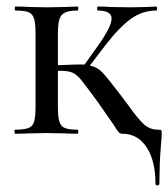

<svg xmlns="http://www.w3.org/2000/svg" viewBox="-20 -406 511 583"><path d="M463.9 151.9Q463.9 156.7 458 157Q452.1 157.2 452.1 151.9Q452.1 82 425 41Q397.9 0 351.1 0Q345.2 0 341.1 -3.9Q336.9 -7.8 323.2 -29.8L276.9 -96.2Q239.7 -147 226.3 -163.6Q212.9 -180.2 198.5 -186Q184.1 -191.9 155.8 -190.9V-81.1Q155.8 -51.3 160.4 -36.6Q165 -22 177.5 -17.1Q189.9 -12.2 215.8 -12.2Q217.8 -12.2 217.8 -6.1Q217.8 0 215.8 0Q189.9 0 175.8 -1L123 -2L68.8 -1Q53.7 0 25.9 0Q23.9 0 23.9 -6.1Q23.9 -12.2 25.9 -12.2Q52.7 -12.2 65.9 -17.1Q79.1 -22 83.5 -36.4Q87.9 -50.8 87.9 -81.1V-305.2Q87.9 -335 83.5 -349.4Q79.1 -363.8 66.7 -368.9Q54.2 -374 26.9 -374Q24.9 -374 24.9 -380.1Q24.9 -386.2 26.9 -386.2Q53.7 -386.2 68.8 -384.8L123 -383.8L176.8 -384.8Q190.9 -385.7 215.8 -386.2Q217.8 -386.2 217.8 -380.1Q217.8 -374 215.8 -374Q189.9 -374 177.5 -367.9Q165 -361.8 160.4 -347.4Q155.8 -333 155.8 -303.2V-208Q214.8 -210.9 236.8 -210L278.8 -269Q318.8 -325.2 318.8 -349.6Q318.8 -374 276.9 -374Q274.9 -374 274.9 -380.1Q274.9 -386.2 276.9 -386.2Q300.8 -386.2 313 -384.8L377 -383.8L426.8 -384.8Q436.5 -385.7 454.1 -386.2Q457 -386.2 457 -380.1Q457 -374 454.1 -374Q413.1 -374 377.9 -349.1Q342.8 -324.2 298.8 -267.1L252.9 -207Q275.9 -202.1 291 -186Q306.2 -169.9 347.2 -116.2L369.1 -86.9Q398.9 -44.9 417 -28.6Q435.1 -12.2 460 -12.2Q467.8 -12.2 469.5 -10.5Q471.2 -8.8 471.2 -1Q471.2 6.8 467.8 46.9Q464.4 86.9 463.9 151.9Z"/></svg>

Font: Cormorant-Medium
Style: Regular
Weight: 500
Designer: Christian Thalmann (Catharsis Fonts)
Version: Version 3.000